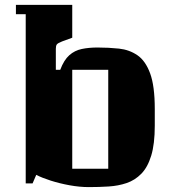

<svg xmlns="http://www.w3.org/2000/svg" viewBox="-20 -749 712 784"><path d="M208 -464H226Q241 -504 263 -523.5Q285 -543 314 -549Q343 -555 378 -555Q424 -555 466 -550.5Q508 -546 541 -523.5Q574 -501 593 -449.5Q612 -398 612 -304V-236Q612 -161 597.5 -113.5Q583 -66 557 -39.5Q531 -13 497 -1.5Q463 10 423.5 12.5Q384 15 343 15Q305 15 264 7.5Q223 0 187 -11.5Q151 -23 128 -35L113 0H85V-691H45V-729H275V-595L234 -580Q216 -573 212 -567.5Q208 -562 208 -550ZM422 -60V-464H275V-60Z"/></svg>

Font: Unlock
Style: Regular
Weight: 400
Designer: Eduardo Rodriguez Tunni
Foundry: Eduardo Rodriguez Tunni
Version: Version 1.003; ttfautohint (v1.8.4.7-5d5b);gftools[0.9.23]